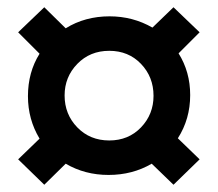

<svg xmlns="http://www.w3.org/2000/svg" viewBox="-20 -575 601 529"><path d="M57 -310Q57 -376 89 -427L30 -486L102 -555L161 -497Q214 -530 282 -530Q346 -530 400 -499L458 -555L530 -486L472 -428Q504 -377 504 -313Q504 -247 470 -194L530 -136L458 -66L398 -124Q345 -93 279 -93Q214 -93 161 -124L102 -66L30 -136L89 -193Q57 -246 57 -310ZM158 -312Q158 -260 193 -224Q228 -188 281 -188Q334 -188 368.5 -224Q403 -260 403 -311Q403 -363 368.5 -399Q334 -435 281 -435Q228 -435 193 -399Q158 -363 158 -312Z"/></svg>

Font: Hind SemiBold
Style: Regular
Weight: 600
Designer: Manushi Parikh, Satya Rajpurohit
Foundry: Indian Type Foundry
Version: Version 2.001;PS 1.0;hotconv 1.0.79;makeotf.lib2.5.61930; tt